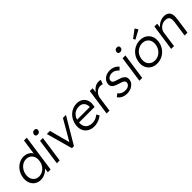

<svg xmlns="http://www.w3.org/2000/svg" viewBox="324 -2180 3612 3612"><g transform="rotate(-45 2129.5 -374.5)"><path d="M284 10Q213 10 161.5 -25Q110 -60 86 -121.5Q62 -183 73 -261Q85 -340 126.5 -401.5Q168 -463 229 -498Q290 -533 360 -533Q399 -533 434 -521Q469 -509 495 -487.5Q521 -466 536 -438.5Q551 -411 550 -381L529 -389L579 -740H654L548 0H474L491 -130L511 -137Q503 -109 480.5 -82.5Q458 -56 427 -35Q396 -14 359 -2Q322 10 284 10ZM304 -59Q356 -59 401 -85Q446 -111 476 -157Q506 -203 514 -262Q523 -321 506 -366.5Q489 -412 451.5 -438.5Q414 -465 362 -465Q308 -465 264 -438.5Q220 -412 190 -366.5Q160 -321 151 -262Q143 -204 159.5 -158Q176 -112 213 -85.5Q250 -59 304 -59Z M714 0 789 -522H864L789 0ZM842 -635Q814 -635 801.5 -649.5Q789 -664 792 -689Q796 -714 813 -729Q830 -744 857 -744Q884 -744 897 -729.5Q910 -715 906 -689Q903 -665 886 -650Q869 -635 842 -635Z M1115 0 970 -522H1053L1166 -95L1144 -84L1398 -522H1478L1169 0Z M1705 10Q1627 10 1571 -24Q1515 -58 1490 -119Q1465 -180 1476 -259Q1485 -320 1511 -369.5Q1537 -419 1576.5 -456Q1616 -493 1667 -513.5Q1718 -534 1774 -534Q1827 -534 1868 -515Q1909 -496 1935.5 -462.5Q1962 -429 1971.5 -383Q1981 -337 1971 -282L1965 -247H1530L1528 -310H1917L1897 -293L1900 -317Q1903 -353 1889 -386.5Q1875 -420 1843.5 -441Q1812 -462 1764 -462Q1708 -462 1664 -439.5Q1620 -417 1591.5 -373Q1563 -329 1554 -264Q1545 -202 1562.5 -156.5Q1580 -111 1621 -86Q1662 -61 1725 -61Q1762 -61 1800 -73.5Q1838 -86 1888 -123L1919 -69Q1893 -46 1858.5 -28.5Q1824 -11 1784.5 -0.5Q1745 10 1705 10Z M2038 0 2113 -522H2188L2170 -383L2164 -402Q2180 -437 2209 -467Q2238 -497 2274.5 -515Q2311 -533 2352 -533Q2369 -533 2383.5 -530.5Q2398 -528 2408 -524L2375 -440Q2363 -446 2349.5 -448.5Q2336 -451 2324 -451Q2290 -451 2261.5 -439Q2233 -427 2211 -405.5Q2189 -384 2175 -356Q2161 -328 2156 -296L2114 0Z M2581 10Q2514 10 2464.5 -15Q2415 -40 2390 -81L2449 -127Q2473 -92 2510 -74Q2547 -56 2596 -56Q2621 -56 2642 -61.5Q2663 -67 2679.5 -78Q2696 -89 2706 -104Q2716 -119 2719 -137Q2723 -170 2697 -192Q2686 -201 2663 -210.5Q2640 -220 2608 -229Q2554 -245 2519.5 -261.5Q2485 -278 2467 -300Q2454 -318 2449.5 -339Q2445 -360 2449 -385Q2454 -417 2471 -444Q2488 -471 2515.5 -491.5Q2543 -512 2578 -522.5Q2613 -533 2652 -533Q2689 -533 2723.5 -523Q2758 -513 2786.5 -494Q2815 -475 2833 -449L2780 -399Q2764 -419 2743 -435Q2722 -451 2698 -460Q2674 -469 2647 -469Q2623 -469 2601.5 -463Q2580 -457 2564 -446.5Q2548 -436 2538.5 -421Q2529 -406 2526 -388Q2524 -373 2528.5 -361Q2533 -349 2543 -340Q2555 -329 2579 -319.5Q2603 -310 2640 -300Q2682 -288 2711 -275.5Q2740 -263 2757 -246Q2781 -226 2789 -200Q2797 -174 2792 -141Q2786 -97 2756.5 -63Q2727 -29 2681.5 -9.5Q2636 10 2581 10Z M2910 0 2985 -522H3060L2985 0ZM3038 -635Q3010 -635 2997.5 -649.5Q2985 -664 2988 -689Q2992 -714 3009 -729Q3026 -744 3053 -744Q3080 -744 3093 -729.5Q3106 -715 3102 -689Q3099 -665 3082 -650Q3065 -635 3038 -635Z M3379 10Q3301 10 3245.5 -25Q3190 -60 3164 -122Q3138 -184 3150 -263Q3161 -341 3204 -402Q3247 -463 3312.5 -498Q3378 -533 3456 -533Q3533 -533 3588.5 -498Q3644 -463 3670 -402Q3696 -341 3685 -263Q3673 -184 3630 -122Q3587 -60 3521.5 -25Q3456 10 3379 10ZM3389 -61Q3444 -61 3490.5 -87.5Q3537 -114 3567.5 -159.5Q3598 -205 3607 -263Q3615 -321 3597.5 -366Q3580 -411 3540.5 -436.5Q3501 -462 3446 -462Q3391 -462 3344 -436.5Q3297 -411 3266 -365.5Q3235 -320 3228 -263Q3218 -205 3236 -159.5Q3254 -114 3294 -87.5Q3334 -61 3389 -61ZM3403 -599 3382 -640 3541 -759 3581 -696Z M3756 0 3831 -522H3905L3892 -413L3879 -408Q3894 -442 3927 -470Q3960 -498 4003 -515.5Q4046 -533 4089 -533Q4147 -533 4183 -510Q4219 -487 4232 -439Q4245 -391 4234 -317L4189 0H4113L4158 -313Q4165 -365 4156.5 -398.5Q4148 -432 4122 -448Q4096 -464 4055 -463Q4021 -463 3990.5 -451.5Q3960 -440 3936 -420Q3912 -400 3896.5 -374Q3881 -348 3876 -318L3831 0H3794Q3787 0 3778 0Q3769 0 3756 0Z"/></g></svg>

Font: Lexend Light
Style: Italic
Weight: 300
Italic angle: -8.13011°
Designer: Bonnie Shaver-Troup, Thomas Jockin
Foundry: Lexend
Version: Version 1.007